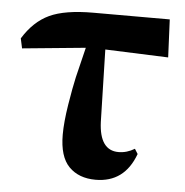

<svg xmlns="http://www.w3.org/2000/svg" viewBox="-45 -595 631 656"><g transform="rotate(5 270.0 -267.0)"><path d="M300.8 -429.2 307.1 -181.2Q311 -84 376 -84Q404.8 -84 431.2 -100.1L441.9 -83Q405.3 17.1 306.2 17.1Q248.5 17.1 214.8 -17.1Q181.2 -51.3 181.2 -127Q181.2 -169.4 190.9 -230Q200.7 -290.5 208.7 -325.7Q216.8 -360.8 233.9 -429.2L17.1 -408.2L9.8 -441.9Q46.4 -501.5 99.1 -526.1Q151.9 -550.8 249 -550.8H511.2L517.1 -420.9Z"/></g></svg>

Font: Noto Serif JP Black
Style: Regular
Weight: 900
Designer: Ryoko NISHIZUKA  (kana & ideographs); Frank Grießhammer (Latin, Greek & Cyrillic); Wenlong ZHANG  (bopomofo); Sandoll Co
Foundry: Adobe Systems Incorporated
Version: Version 1.001;PS 1.001;hotconv 16.6.54;makeotf.lib2.5.65590